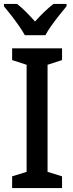

<svg xmlns="http://www.w3.org/2000/svg" viewBox="-28 -961 371 981"><path d="M289 0H34V-60L108 -83V-630L34 -654V-714H289V-654L215 -630V-83L289 -60ZM312 -929Q296 -910 275 -883.5Q254 -857 235 -830.5Q216 -804 204 -781H99Q87 -803 68.5 -829.5Q50 -856 29.5 -882.5Q9 -909 -8 -929V-941H59Q81 -924 104.5 -900.5Q128 -877 151 -851Q176 -879 198.5 -900.5Q221 -922 245 -941H312Z"/></svg>

Font: Noto Sans Display SemiCondensed Medium
Style: Regular
Weight: 500
Width: 4
Designer: Monotype Design Team
Foundry: Monotype Imaging Inc.
Version: Version 2.003